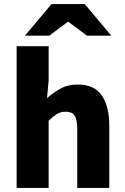

<svg xmlns="http://www.w3.org/2000/svg" viewBox="-20 -927 616 947"><path d="M62 0V-699H220V-531L212 -443Q240 -468 276.5 -489Q313 -510 364 -510Q446 -510 482.5 -455.5Q519 -401 519 -308V0H361V-288Q361 -339 347.5 -357.5Q334 -376 305 -376Q279 -376 260.5 -364.5Q242 -353 220 -332V0ZM103 -751 234 -907H398L529 -751H409L318 -819H314L223 -751Z"/></svg>

Font: Mada ExtraBold
Style: Regular
Weight: 800
Designer: Khaled Hosny
Version: Version 1.5